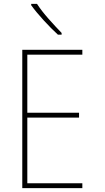

<svg xmlns="http://www.w3.org/2000/svg" viewBox="-20 -971 540 991"><path d="M298 -792V-801Q267 -833 231 -873.5Q195 -914 171 -951H141V-944Q167 -908 206 -865.5Q245 -823 279 -792ZM405 0V-25H121V-364H388V-389H121V-689H405V-714H95V0Z"/></svg>

Font: Noto Sans Mono UI Condensed Thin
Style: Regular
Weight: 250
Width: 3
Designer: Monotype Design team
Foundry: Monotype Imaging Inc.
Version: 1.000